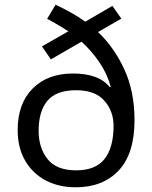

<svg xmlns="http://www.w3.org/2000/svg" viewBox="-20 -785 645 815"><path d="M216 -765Q248 -750 280.5 -732Q313 -714 342 -693L457 -760L495 -706L396 -649Q464 -585 507.5 -491Q551 -397 551 -275Q551 -133 484 -61.5Q417 10 301 10Q229 10 173.5 -19.5Q118 -49 86.5 -103.5Q55 -158 55 -233Q55 -345 118.5 -409Q182 -473 290 -473Q343 -473 382.5 -459Q422 -445 446 -415L450 -417Q434 -474 401 -522Q368 -570 326 -608L196 -533L158 -588L270 -652Q249 -666 226 -679.5Q203 -693 180 -705ZM303 -402Q219 -402 181.5 -357.5Q144 -313 144 -230Q144 -157 182 -109.5Q220 -62 303 -62Q386 -62 424 -110.5Q462 -159 462 -251Q462 -313 423 -357.5Q384 -402 303 -402Z"/></svg>

Font: TSCustom
Style: Regular
Weight: 400
Designer: Monotype Design Team
Foundry: Monotype Imaging Inc.
Version: Version 2.004; ttfautohint (v1.8.3) -l 8 -r 50 -G 200 -x 14 